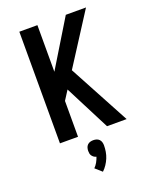

<svg xmlns="http://www.w3.org/2000/svg" viewBox="-177 -833 954 1188"><g transform="rotate(-20 300.0 -239.5)"><path d="M100 0V-735H219V-428L406 -735H539L324 -400L539 0H410L258 -297L219 -236V0ZM290 256 247 218Q260 205 269 189Q278 173 284 155Q275 153 268 148Q261 143 256 136Q251 129 249.5 121Q248 113 248 104Q248 94 251 83.5Q254 73 261.5 65.5Q269 58 279 55Q289 52 300 52Q311 52 321 55Q331 58 338.5 65.5Q346 73 349 83.5Q352 94 352 104Q352 125 348.5 146Q345 167 337 186.5Q329 206 317 224Q305 242 290 256Z"/></g></svg>

Font: Iosevka Fixed Extended
Style: Bold
Weight: 700
Width: 7
Monospace: yes
Designer: Belleve Invis
Foundry: Belleve Invis
Version: Version 24.1.1; ttfautohint (v1.8.4)